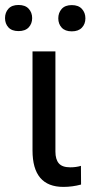

<svg xmlns="http://www.w3.org/2000/svg" viewBox="-33 -731 377 757"><path d="M185.5 -528.3H95.2V-137.7C95.2 -42 135.7 5.9 216.8 5.9C240.6 5.9 263.8 2.8 286.6 -3.4L286.1 -77.1C273.4 -73.2 259.3 -71.3 243.7 -71.3C222.8 -71.3 207.9 -76.5 199 -86.9C190 -97.3 185.5 -112.8 185.5 -133.3ZM-13.2 -659.7C-13.2 -645 -8.7 -632.8 0.2 -623C9.2 -613.3 22.5 -608.4 40 -608.4C57.6 -608.4 71 -613.3 80.1 -623C89.2 -632.8 93.8 -645 93.8 -659.7C93.8 -674.3 89.2 -686.6 80.1 -696.5C71 -706.5 57.6 -711.4 40 -711.4C22.5 -711.4 9.2 -706.5 0.2 -696.5C-8.7 -686.6 -13.2 -674.3 -13.2 -659.7ZM196.8 -658.7C196.8 -644 201.3 -631.8 210.2 -622.1C219.2 -612.3 232.4 -607.4 250 -607.4C267.6 -607.4 280.9 -612.3 290 -622.1C299.2 -631.8 303.7 -644 303.7 -658.7C303.7 -673.3 299.2 -685.7 290 -695.8C280.9 -705.9 267.6 -710.9 250 -710.9C232.4 -710.9 219.2 -705.9 210.2 -695.8C201.3 -685.7 196.8 -673.3 196.8 -658.7Z"/></svg>

Font: Roboto1
Style: rg
Weight: 400
Designer: Google
Version: Version 2.137; 2017